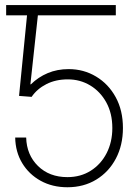

<svg xmlns="http://www.w3.org/2000/svg" viewBox="-20 -748 559 777"><path d="M252.9 9.8Q191.9 9.8 144.5 -16.4Q97.2 -42.5 69.8 -87.9Q42.5 -133.3 41.5 -191.4H85.9Q87.9 -121.1 133.8 -76.2Q179.7 -31.2 252.9 -31.2Q306.6 -31.2 347.7 -57.4Q388.7 -83.5 411.6 -128.4Q434.6 -173.3 434.6 -230Q434.6 -289.1 410.2 -333.5Q385.7 -377.9 345 -402.3Q304.2 -426.8 254.4 -426.8Q205.6 -426.8 168 -407.7Q130.4 -388.7 107.9 -356L57.1 -359.9L89.4 -686H4.9V-727.5H448.7V-686H133.3L103 -406.7H105Q134.8 -436 173.1 -452.1Q211.4 -468.3 257.8 -468.3Q318.8 -468.3 368.9 -438.2Q418.9 -408.2 448.2 -354.7Q477.5 -301.3 477.5 -230Q477.5 -160.6 449 -106.4Q420.4 -52.2 369.6 -21.2Q318.8 9.8 252.9 9.8Z"/></svg>

Font: Inter Display Extra Light
Style: Regular
Weight: 200
Designer: Rasmus Andersson
Foundry: rsms
Version: Version 4.000;git-4fc901f